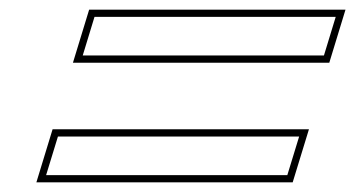

<svg xmlns="http://www.w3.org/2000/svg" viewBox="-20 -545 736 398"><path d="M115.6 -182H75.6L100.1 -262H140.1H560.1H600.1L575.6 -182H535.6ZM191.5 -430H151.5L175.9 -510H215.9H635.9H675.9L651.5 -430H611.5ZM55.4 -167H586.7L620.4 -277H89ZM131.2 -415H662.6L696.2 -525H164.8Z"/></svg>

Font: Nordica Plus
Style: NordicaClassicLightOblOl
Weight: 300
Version: Version 1.01